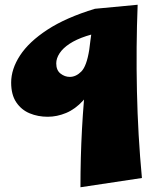

<svg xmlns="http://www.w3.org/2000/svg" viewBox="-20 -478 658 809"><path d="M181 14Q140 14 105 -0.5Q70 -15 48.5 -47Q27 -79 27 -130Q27 -187 64.5 -244.5Q102 -302 180 -353Q258 -404 380 -441L442 -347Q386 -340 343.5 -326Q301 -312 273 -293.5Q245 -275 231 -253.5Q217 -232 217 -211Q217 -182 235 -168Q253 -154 274 -154Q300 -154 322.5 -176.5Q345 -199 356 -268L412 -299Q407 -210 385 -150Q363 -90 330 -54Q297 -18 258.5 -2Q220 14 181 14ZM319 311Q319 185 325.5 65.5Q332 -54 345.5 -178.5Q359 -303 380 -441L560 -458Q553 -280 557 -94Q561 92 578 272Z"/></svg>

Font: Marhey Light
Style: Regular
Weight: 300
Designer: Nur Syamsi & Bustanul Arifin
Foundry: Namelatype
Version: Version 1.000